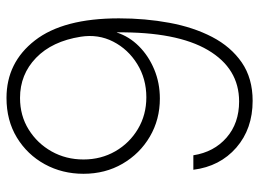

<svg xmlns="http://www.w3.org/2000/svg" viewBox="-122 -655 786 582"><g transform="rotate(90 271.0 -364.0)"><path d="M276.9 9.3Q169.4 9.3 102.5 -76.9Q35.6 -163.1 35.6 -331.5Q35.6 -411.6 49.1 -484.4Q62.5 -557.1 92 -614Q121.6 -670.9 169.4 -703.9Q217.3 -736.8 285.6 -736.8Q370.6 -736.8 427.5 -687.3Q484.4 -637.7 494.6 -557.1H450.7Q440.9 -619.6 397.2 -657.7Q353.5 -695.8 287.6 -695.8Q187.5 -695.8 131.8 -601.3Q76.2 -506.8 78.1 -325.2H78.6Q90.8 -362.8 120.1 -392.1Q149.4 -421.4 190.4 -438.5Q231.4 -455.6 278.8 -455.6Q342.3 -455.6 394 -425.3Q445.8 -395 476.3 -342.5Q506.8 -290 506.8 -224.1Q506.8 -159.7 477.8 -106.7Q448.7 -53.7 397 -22.2Q345.2 9.3 276.9 9.3ZM276.9 -31.7Q330.6 -31.7 372.6 -57.9Q414.6 -84 439 -127.4Q463.4 -170.9 463.4 -224.1Q463.4 -277.3 438.5 -320.6Q413.6 -363.8 370.8 -389.2Q328.1 -414.6 274.9 -414.6Q218.8 -414.6 174.1 -387Q129.4 -359.4 106.2 -314.2Q83 -269 91.3 -215.8Q105 -128.9 155.3 -80.3Q205.6 -31.7 276.9 -31.7Z"/></g></svg>

Font: Inter Display ExtraLight
Style: Regular
Weight: 200
Designer: Rasmus Andersson
Foundry: rsms
Version: Version 4.000;git-a52131595